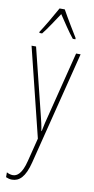

<svg xmlns="http://www.w3.org/2000/svg" viewBox="-108 -806 532 1091"><g transform="rotate(10 158.0 -260.5)"><path d="M173 -763H143C119 -719 75 -644 54 -613V-606H70C97 -639 133 -696 158 -733C185 -693 219 -640 247 -606H262V-613C250 -632 199 -716 173 -763ZM23 -527 150 -13 116 122C97 198 70 216 45 216C34 216 20 212 10 206V234C22 239 32 242 45 242C87 242 120 213 142 125L306 -527H280L183 -142C177 -120 172 -99 164 -59H162C159 -73 161 -76 145 -140L49 -527Z"/></g></svg>

Font: Noto Sans Myanmar UI ExtraCondensed Thin
Style: Regular
Weight: 100
Width: 2
Designer: Monotype Design Team
Foundry: Monotype Imaging Inc.
Version: Version 2.103